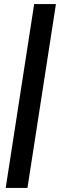

<svg xmlns="http://www.w3.org/2000/svg" viewBox="-20 -763 327 944"><path d="M8 161 148 -743H255L115 161Z"/></svg>

Font: Azeri Sans SemiBold
Style: Italic
Weight: 600
Designer: Hector Gatti & Omnibus-Type (original fonts) / Cristiano Sobral (main changes and remastering)
Foundry: Omnibus-Type
Version: Version 0.07;August 21, 2020;FontCreator 13.0.0.2681 64-bit;